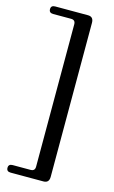

<svg xmlns="http://www.w3.org/2000/svg" viewBox="-130 -785 571 958"><g transform="rotate(15 155.5 -306.0)"><path d="M145 62V-673.5Q145 -696 122.5 -696H30Q8.5 -696 8.5 -715.5Q8.5 -735 30 -735H199.5Q228.5 -735 228.5 -703.5V92Q228.5 123.5 199.5 123.5H30Q8.5 123.5 8.5 104Q8.5 84.5 30 84.5H122.5Q145 84.5 145 62Z"/></g></svg>

Font: Fraunces 72pt S050
Style: Regular
Weight: 400
Version: Version 1.000; ttfautohint (v1.8.3)